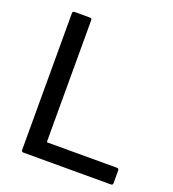

<svg xmlns="http://www.w3.org/2000/svg" viewBox="-129 -799 810 898"><g transform="rotate(20 276.5 -350.0)"><path d="M89 -700H165Q175 -700 175 -690V-87Q175 -83 179 -83H524Q534 -83 534 -73V-10Q534 0 524 0H89Q79 0 79 -10V-690Q79 -700 89 -700Z"/></g></svg>

Font: BarlowMedium
Style: Regular
Weight: 500
Designer: Jeremy Tribby
Foundry: Tribby Type
Version: Version 1.422